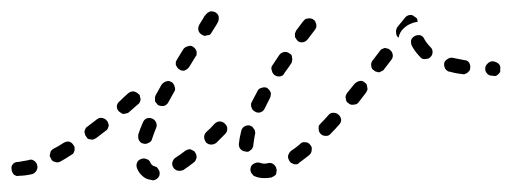

<svg xmlns="http://www.w3.org/2000/svg" viewBox="-23 -290 885 332"><path d="M238 21Q243 23 247 20Q252 17 253 12Q253 10 253 7Q252 5 251 3Q250 1 248 -1Q246 -2 243 -3Q241 -3 240 -5Q238 -6 237 -9Q235 -14 230 -15Q226 -17 221 -15Q218 -14 217 -13Q215 -11 214 -9Q213 -6 213 -4Q213 -1 214 1Q217 9 223 14Q229 20 238 21ZM446 17Q448 16 450 15Q452 14 454 12Q455 10 455 7Q456 5 455 2Q454 -3 450 -6Q446 -9 441 -8Q437 -7 434 -7Q431 -7 428 -8Q423 -10 418 -8Q413 -6 411 -2Q410 1 410 3Q410 6 411 8Q412 10 414 12Q415 14 418 15Q425 18 434 18Q440 18 446 17ZM40 5Q43 0 41 -5Q41 -7 39 -9Q38 -11 36 -12Q33 -14 31 -14Q28 -14 26 -13Q16 -11 9 -10Q3 -10 0 -7Q-4 -3 -3 2Q-3 5 -2 7Q-1 9 0 11Q2 13 5 14Q7 15 9 14Q20 14 33 11Q38 9 40 5ZM317 -18Q317 -23 314 -27Q313 -29 310 -30Q308 -31 306 -32Q303 -32 301 -31Q298 -30 297 -29Q288 -22 280 -17Q276 -14 275 -9Q274 -4 277 0Q278 2 280 3Q282 5 285 5Q287 6 290 5Q292 5 294 4Q303 -2 312 -9Q316 -12 317 -18ZM516 -31Q517 -36 513 -40Q510 -44 505 -44Q499 -45 496 -41Q488 -34 480 -29Q476 -25 475 -20Q475 -15 478 -11Q479 -9 481 -8Q484 -7 486 -6Q489 -6 491 -6Q493 -7 495 -9Q503 -15 512 -22Q516 -26 516 -31ZM104 -25Q105 -27 106 -30Q106 -32 106 -34Q106 -37 104 -39Q102 -43 97 -45Q92 -46 87 -43Q78 -37 70 -33Q68 -32 66 -30Q64 -28 64 -25Q63 -23 63 -20Q64 -18 65 -16Q67 -11 72 -10Q77 -8 82 -11Q91 -16 100 -22Q102 -23 104 -25ZM393 -32Q397 -28 402 -28Q404 -27 407 -28Q409 -29 411 -31Q413 -32 414 -35Q415 -37 415 -39Q416 -48 418 -58Q419 -60 418 -62Q418 -65 416 -67Q415 -69 413 -71Q411 -72 409 -73Q404 -74 399 -71Q395 -68 394 -63Q391 -51 390 -41Q390 -35 393 -32ZM369 -62Q370 -65 370 -67Q370 -70 369 -72Q368 -74 366 -76Q362 -80 357 -80Q352 -80 348 -76Q341 -68 334 -62Q332 -60 331 -58Q330 -55 330 -53Q330 -50 331 -48Q332 -46 333 -44Q337 -40 342 -40Q347 -40 351 -43Q358 -50 366 -58Q368 -60 369 -62ZM216 -53Q216 -50 217 -48Q218 -46 220 -44Q222 -42 224 -42Q229 -40 234 -43Q239 -45 240 -50Q243 -59 247 -69Q249 -73 247 -78Q245 -83 240 -85Q235 -87 230 -85Q226 -83 224 -78Q219 -67 216 -57Q216 -55 216 -53ZM163 -67Q164 -70 165 -72Q165 -75 164 -77Q164 -79 162 -81Q159 -85 154 -86Q149 -87 145 -84Q136 -77 128 -71Q126 -70 125 -68Q124 -65 123 -63Q123 -61 124 -58Q124 -56 126 -54Q127 -52 129 -50Q131 -49 134 -49Q136 -48 139 -49Q141 -50 143 -51Q151 -57 160 -64Q162 -65 163 -67ZM567 -83Q566 -89 562 -92Q559 -95 553 -95Q548 -95 545 -91Q538 -83 531 -76Q529 -74 528 -72Q528 -69 528 -67Q528 -64 529 -62Q530 -60 532 -58Q535 -55 541 -55Q546 -55 549 -59Q556 -66 563 -74Q567 -78 567 -83ZM219 -114Q220 -116 220 -118Q220 -121 219 -123Q219 -126 217 -127Q213 -131 208 -132Q203 -132 199 -129Q191 -122 184 -115Q180 -112 179 -107Q179 -101 182 -98Q184 -96 186 -95Q188 -93 191 -93Q193 -93 195 -94Q198 -94 200 -96Q208 -103 216 -110Q218 -111 219 -114ZM411 -109Q411 -106 412 -104Q413 -101 414 -100Q416 -98 418 -97Q423 -94 428 -96Q433 -98 435 -103Q439 -111 444 -121Q445 -123 445 -125Q446 -128 445 -130Q444 -133 443 -134Q441 -136 439 -138Q434 -140 429 -138Q424 -137 422 -132Q417 -123 412 -113Q411 -111 411 -109ZM245 -120Q245 -118 245 -115Q246 -113 248 -111Q249 -109 251 -108Q256 -106 261 -107Q266 -109 268 -113Q273 -122 278 -131Q281 -135 279 -140Q278 -145 274 -148Q271 -149 269 -150Q266 -150 264 -149Q262 -149 260 -147Q258 -146 256 -143Q251 -134 246 -125Q245 -123 245 -120ZM612 -134Q613 -136 612 -139Q612 -141 611 -144Q610 -146 608 -147Q604 -151 599 -150Q594 -149 590 -145L577 -129Q576 -127 575 -125Q574 -122 575 -120Q575 -118 576 -115Q577 -113 579 -112Q583 -108 588 -109Q594 -109 597 -113L610 -130Q611 -132 612 -134ZM447 -168Q448 -163 452 -160Q456 -157 462 -158Q467 -159 469 -164Q475 -172 481 -181Q482 -183 482 -185Q483 -188 482 -190Q482 -193 481 -195Q479 -197 477 -198Q473 -201 468 -200Q463 -199 460 -195Q454 -186 448 -177Q445 -173 447 -168ZM835 -159Q837 -160 839 -162Q841 -164 842 -166Q842 -168 842 -171Q843 -176 839 -180Q835 -183 830 -184H829Q826 -184 824 -183Q822 -182 820 -180Q818 -178 817 -176Q816 -174 816 -171Q816 -166 820 -162Q823 -159 829 -159H830Q832 -158 835 -159ZM781 -162Q783 -163 785 -164Q787 -166 789 -168Q790 -170 790 -172Q791 -177 788 -182Q785 -186 780 -186Q769 -188 760 -190Q755 -191 751 -188Q747 -186 745 -181Q745 -178 745 -176Q746 -173 747 -171Q748 -169 750 -168Q752 -166 755 -166Q765 -163 776 -162Q779 -161 781 -162ZM656 -196Q655 -201 651 -204Q649 -206 647 -206Q644 -207 642 -207Q639 -206 637 -205Q635 -204 634 -202L621 -185Q618 -181 619 -176Q619 -171 624 -168Q626 -166 628 -166Q630 -165 633 -165Q635 -166 637 -167Q640 -168 641 -170L654 -187Q657 -191 656 -196ZM281 -183Q281 -180 281 -178Q282 -176 283 -174Q285 -171 287 -170Q291 -167 296 -168Q301 -170 304 -174L315 -192Q317 -194 317 -196Q317 -199 317 -201Q316 -203 315 -205Q314 -207 311 -209Q307 -212 302 -210Q297 -209 294 -205L283 -187Q282 -185 281 -183ZM713 -188Q718 -188 721 -191Q723 -193 724 -195Q725 -198 725 -200Q725 -203 724 -205Q723 -207 721 -209Q715 -215 711 -222Q709 -227 704 -229Q699 -230 695 -228Q690 -226 688 -221Q687 -216 689 -211Q695 -200 704 -191Q707 -187 713 -188ZM487 -232Q487 -230 487 -227Q487 -225 489 -223Q490 -221 492 -219Q496 -216 501 -217Q506 -218 509 -222L522 -239Q523 -241 524 -243Q524 -246 524 -248Q523 -251 522 -253Q521 -255 519 -256Q517 -258 514 -258Q512 -259 510 -258Q507 -258 505 -257Q503 -255 501 -253L489 -237Q488 -235 487 -232ZM677 -259Q680 -263 685 -264Q690 -265 694 -261Q696 -260 698 -258Q699 -255 699 -253Q699 -253 699 -252Q699 -252 699 -252Q698 -252 697 -252Q691 -251 685 -248Q679 -245 674 -240Q669 -235 667 -228Q667 -226 666 -225Q662 -228 662 -233Q661 -238 664 -243Q672 -253 677 -259ZM332 -263Q332 -264 332 -264Q334 -266 336 -268Q338 -269 340 -270Q342 -271 345 -270Q347 -270 349 -269Q354 -266 355 -262Q356 -257 354 -252Q352 -248 343 -234Q342 -232 340 -230Q338 -229 335 -229Q333 -228 330 -228Q328 -229 326 -230Q321 -233 320 -238Q319 -243 322 -248Q329 -259 331 -263Q332 -263 332 -263Z"/></svg>

Font: FRB American Cursive Guidelines Dashed
Style: Italic
Weight: 400
Italic angle: -25°
Version: Version 2.0;Modular Font Editor K font №1